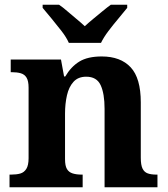

<svg xmlns="http://www.w3.org/2000/svg" viewBox="-20 -786 707 806"><path d="M20 0V-53H26Q49 -53 65 -57.5Q81 -62 90.5 -77Q100 -92 100 -122V-418Q100 -446 91.5 -460Q83 -474 67 -478.5Q51 -483 29 -483H25V-536H236L249 -465H254Q278 -506 313 -527.5Q348 -549 407 -549Q486 -549 528.5 -503.5Q571 -458 571 -356V-124Q571 -93 578.5 -78Q586 -63 600.5 -58Q615 -53 637 -53H641V0H419V-329Q419 -393 402.5 -428.5Q386 -464 342 -464Q308 -464 288.5 -442.5Q269 -421 261 -385.5Q253 -350 253 -309V-118Q253 -90 261 -76.5Q269 -63 285 -58Q301 -53 323 -53H327V0ZM269 -606Q259 -629 238.5 -655.5Q218 -682 196.5 -708Q175 -734 159 -753V-766H228Q243 -756 262 -739.5Q281 -723 301 -706.5Q321 -690 336 -676Q351 -690 371 -706.5Q391 -723 411 -739.5Q431 -756 445 -766H514V-753Q499 -734 477 -708Q455 -682 435 -655.5Q415 -629 404 -606Z"/></svg>

Font: Noto Serif Hebrew
Style: Bold
Weight: 700
Version: Version 2.003